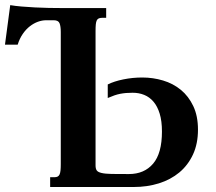

<svg xmlns="http://www.w3.org/2000/svg" viewBox="-37 -748 866 768"><path d="M394 -410.2Q419.4 -422.9 456.3 -430.4Q493.2 -438 532.2 -438Q575.2 -438 615.2 -426Q655.3 -414.1 686.3 -388.7Q717.3 -363.3 736.1 -323.7Q754.9 -284.2 754.9 -229.5Q754.9 -172.9 734.9 -129.9Q714.8 -86.9 680.2 -58.1Q645.5 -29.3 598.6 -14.6Q551.8 0 498 0H163.6V-39.1H180.2Q188.5 -39.1 193.6 -41.7Q198.7 -44.4 201.4 -50.5Q204.1 -56.6 205.1 -66.7Q206.1 -76.7 206.1 -91.3V-619.6Q206.1 -643.1 201.2 -655Q196.3 -667 178.2 -667H147.5Q131.3 -667 114.5 -660.9Q97.7 -654.8 82.3 -642.8Q66.9 -630.9 54.2 -612.5Q41.5 -594.2 33.7 -569.3H-17.1L3.9 -727.5Q23.4 -724.1 49.3 -721.9Q75.2 -719.7 103 -718.3Q130.9 -716.8 158.2 -716.3Q185.5 -715.8 208 -715.8H387.7V-676.8H373Q364.3 -676.8 358.6 -674.6Q353 -672.4 350.1 -666.5Q347.2 -660.6 346.2 -650.4Q345.2 -640.1 345.2 -624.5V-86.4Q345.2 -73.2 349.9 -66.4Q354.5 -59.6 368.9 -56.2Q383.3 -52.7 409.4 -52.2Q435.5 -51.8 478.5 -51.8Q540 -51.8 575.4 -93.3Q610.8 -134.8 610.8 -221.7Q610.8 -263.7 601.8 -293.2Q592.8 -322.8 576.9 -341.3Q561 -359.9 539.8 -368.4Q518.6 -377 493.7 -377Q479 -377 467.3 -376Q455.6 -375 444.1 -372.8Q432.6 -370.6 420.7 -366.5Q408.7 -362.3 394 -356Z"/></svg>

Font: Arian AMU Serif
Style: Bold
Weight: 700
Designer: Ruben Hakobyan (Tarumian)
Foundry: Ruben Hakobyan (Tarumian)
Version: Version 1.002